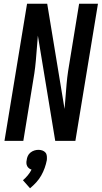

<svg xmlns="http://www.w3.org/2000/svg" viewBox="-20 -755 545 1029"><path d="M4 0 125 -735H233L326 -171Q329 -205 331.5 -238.5Q334 -272 337 -306Q340 -340 345 -373.5Q350 -407 356 -441L404 -735H505L384 0H276L183 -564Q180 -530 177.5 -496.5Q175 -463 172 -429Q169 -395 164 -361.5Q159 -328 153 -294L105 0ZM141 254 103 211Q117 199 129 184.5Q141 170 149 154Q142 152 135.5 147Q129 142 125.5 135Q122 128 121.5 119.5Q121 111 123 103Q124 92 129 81Q134 70 143.5 62.5Q153 55 164 51.5Q175 48 186 48Q197 48 207 51.5Q217 55 223.5 62.5Q230 70 231 81Q232 92 231 103Q227 124 219.5 145Q212 166 201 185.5Q190 205 174.5 222Q159 239 141 254Z"/></svg>

Font: Iosevka Term Curly SmBd Obl
Style: Regular
Weight: 600
Italic angle: -9°
Designer: Belleve Invis
Foundry: Belleve Invis
Version: Version 32.3.0